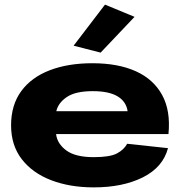

<svg xmlns="http://www.w3.org/2000/svg" viewBox="-20 -800 782 832"><path d="M386 12Q283 12 202 -19Q121 -50 74.5 -110Q28 -170 28 -257Q28 -345 72 -405Q116 -465 195.5 -495.5Q275 -526 380 -526Q491 -526 568 -491.5Q645 -457 682.5 -388.5Q720 -320 710 -219H223Q228 -177 267.5 -148Q307 -119 386 -119Q456 -119 486.5 -135Q517 -151 531 -177L708 -158Q686 -75 599 -31.5Q512 12 386 12ZM382 -405Q307 -405 269.5 -379.5Q232 -354 224 -318H533Q527 -360 489.5 -382.5Q452 -405 382 -405ZM416 -572 299 -602 435 -780 563 -727Z"/></svg>

Font: Special Gothic Extended Bold
Style: Regular
Weight: 700
Width: 7
Designer: Alistair McCready
Foundry: Monolith
Version: Version 1.000; ttfautohint (v1.8.4.7-5d5b)